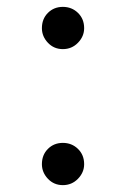

<svg xmlns="http://www.w3.org/2000/svg" viewBox="-20 -524 367 559"><path d="M163 15Q137 15 119.5 -3.5Q102 -22 102 -46Q102 -73 119.5 -90.5Q137 -108 163 -108Q189 -108 207 -90.5Q225 -73 225 -46Q225 -22 207 -3.5Q189 15 163 15ZM163 -381Q137 -381 119.5 -399.5Q102 -418 102 -442Q102 -469 119.5 -486.5Q137 -504 163 -504Q189 -504 207 -486.5Q225 -469 225 -442Q225 -418 207 -399.5Q189 -381 163 -381Z"/></svg>

Font: Noto Serif SC
Style: Regular
Weight: 400
Designer: Ryoko NISHIZUKA 西塚涼子 (kana & ideographs); Frank Grießhammer (Latin, Greek & Cyrillic); Wenlong ZHANG 张文龙 (bopomofo); San
Foundry: Adobe
Version: Version 2.002-H1;hotconv 1.1.0;makeotfexe 2.6.0